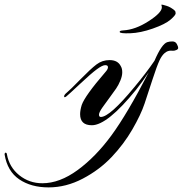

<svg xmlns="http://www.w3.org/2000/svg" viewBox="-281 -538 794 834"><path d="M478 -492Q482 -488 482 -480Q482 -472 459.5 -452.5Q437 -433 383 -414Q329 -395 284.5 -393.5Q240 -392 239 -399Q237 -405 255 -406Q307 -409 364.5 -446Q422 -483 422 -506Q422 -511 420.5 -514.5Q419 -518 422 -518Q425 -518 443 -512.5Q461 -507 478 -492ZM176 -224Q188 -237 188 -246Q188 -255 176 -255Q164 -255 139.5 -237Q115 -219 66 -173Q17 -127 7.5 -119.5Q-2 -112 -2.5 -119Q-3 -126 10 -136.5Q23 -147 68 -193Q113 -239 138 -258Q163 -277 195 -277Q231 -277 244 -250Q250 -240 250 -224Q250 -208 242 -188.5Q234 -169 223.5 -153.5Q213 -138 196.5 -116Q180 -94 164.5 -72Q149 -50 149 -40Q149 -30 157 -30Q196 -30 303 -160Q354 -221 390 -274Q422 -348 446 -355Q455 -358 468 -358Q481 -358 487 -347Q493 -336 493 -330Q493 -324 484.5 -320.5Q476 -317 469.5 -317.5Q463 -318 461 -318Q432 -318 412 -276Q400 -250 381.5 -193Q363 -136 347 -88Q331 -40 294 24Q257 88 204 144Q151 200 78.5 238Q6 276 -70 276Q-146 276 -197.5 241Q-249 206 -261 133Q-261 128 -259 126Q-257 124 -254 126Q-251 128 -251 132Q-241 188 -197.5 223Q-154 258 -97 258Q-22 258 56.5 200.5Q135 143 203.5 49.5Q272 -44 365 -224Q335 -179 310 -148Q185 6 118 6Q67 6 67 -42Q67 -59 74 -82Q88 -122 176 -224Z"/></svg>

Font: Arizonia
Style: Regular
Weight: 400
Designer: Robert E. Leuschke
Foundry: Robert E. Leuschke
Version: Version 1.003